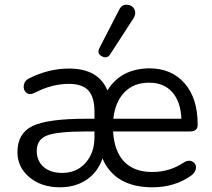

<svg xmlns="http://www.w3.org/2000/svg" viewBox="-20 -786 901 815"><path d="M549 -712 448 -556Q435 -535 412.5 -547Q390 -559 402 -582L486 -745Q497 -767 518.5 -766Q540 -765 549.5 -748.5Q559 -732 549 -712ZM234 9Q156 9 105 -33.5Q54 -76 54 -140Q54 -220 118 -251Q182 -282 347 -282H381V-312Q381 -374 355 -402Q329 -430 272 -430Q200 -430 127 -392Q106 -381 92 -392.5Q78 -404 81 -424Q84 -444 103 -453Q186 -495 273 -495Q398 -495 436 -402Q492 -494 613 -496Q708 -496 763.5 -432.5Q819 -369 819 -258V-255Q819 -228 785 -228H460Q465 -144 507 -100Q549 -56 626 -56Q700 -56 758 -95Q779 -109 796 -100.5Q813 -92 812 -74Q811 -56 792 -41Q722 9 627 9Q468 9 415 -113Q395 -55 347.5 -23Q300 9 234 9ZM461 -282H750Q747 -354 711.5 -394.5Q676 -435 612 -435Q548 -435 508.5 -394.5Q469 -354 461 -282ZM244 -52Q305 -52 343 -94.5Q381 -137 381 -204V-228H347Q224 -228 180 -211Q136 -194 136 -145Q136 -103 165 -77.5Q194 -52 244 -52Z"/></svg>

Font: Nunito
Style: Regular
Weight: 400
Designer: Vernon Adams
Foundry: Vernon Adams
Version: Version 3.602